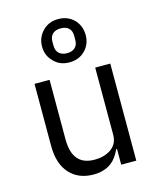

<svg xmlns="http://www.w3.org/2000/svg" viewBox="-121 -890 809 986"><g transform="rotate(-15 284.0 -397.0)"><path d="M402.8 -84V0H482.9V-516.1H402.8V-159.2Q402.8 -110.4 365.2 -84Q329.6 -60.1 277.8 -60.1Q160.2 -60.1 160.2 -199.2V-516.1H80.1V-185.1Q80.1 -91.8 126.7 -39.8Q173.3 12.2 253.9 12.2Q312.5 12.2 351.1 -18.1Q377.9 -39.1 398.9 -84ZM283.2 -576.2Q333.5 -576.2 366.2 -608.9Q398.9 -641.6 398.9 -690.9Q398.9 -739.7 366.2 -773.9Q332.5 -806.2 283.2 -806.2Q233.4 -806.2 201.2 -773.9Q167 -739.7 167 -690.9Q167 -641.6 201.2 -608.9Q232.4 -576.2 283.2 -576.2ZM225.1 -680.2V-702.1Q225.1 -728.5 240.5 -742.7Q255.9 -756.8 283.2 -756.8Q310.5 -756.8 325.7 -742.7Q340.8 -728.5 340.8 -702.1V-680.2Q340.8 -653.8 325.7 -639.4Q310.5 -625 283.2 -625Q255.9 -625 240.5 -639.4Q225.1 -653.8 225.1 -680.2Z"/></g></svg>

Font: Plexus Sans
Style: Regular
Weight: 400
Version: Version 2.001;PS 002.001;hotconv 1.0.70;makeotf.lib2.5.58329